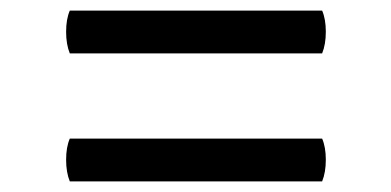

<svg xmlns="http://www.w3.org/2000/svg" viewBox="-20 -554 740 363"><path d="M112 -453Q105 -470 105 -494Q105 -518 112 -534H589Q596 -518 596 -494Q596 -470 589 -453ZM112 -211Q105 -228 105 -252Q105 -276 112 -292H589Q596 -276 596 -252Q596 -228 589 -211Z"/></svg>

Font: Borel
Style: Regular
Weight: 400
Designer: Rosalie Wagner
Foundry: ANRT
Version: Version 1.007; ttfautohint (v1.8.4.7-5d5b)